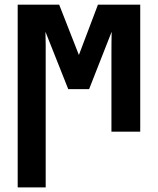

<svg xmlns="http://www.w3.org/2000/svg" viewBox="-20 -567 679 827"><path d="M56.2 240.2V-546.9H234.9L319.8 -330.1L401.9 -546.9H584V0H460V-332Q460 -356.9 460.2 -381.8Q460.4 -406.7 460.9 -430.2L363.8 -183.1H273.9L175.8 -430.2Q176.8 -403.3 176.8 -375.7Q176.8 -348.1 176.8 -320.8V240.2Z"/></svg>

Font: Open Sans Condensed
Style: Bold
Weight: 700
Width: 3
Designer: Monotype Design Team
Foundry: Monotype Imaging Inc.
Version: Version 3.003; ttfautohint (v1.8.4)